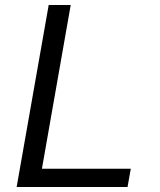

<svg xmlns="http://www.w3.org/2000/svg" viewBox="-20 -747 640 767"><path d="M174.5 -727H262.5L147.5 -73H502.5L489.5 0H46.5Z"/></svg>

Font: JuliaMono Italic
Style: Regular
Weight: 400
Italic angle: -9°
Monospace: yes
Designer: cormullion
Foundry: corm
Version: Version 0.049; ttfautohint (v1.8.4)